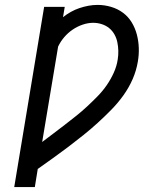

<svg xmlns="http://www.w3.org/2000/svg" viewBox="-20 -763 640 783"><path d="M38 0 160 -735H244L237 -693Q252 -705 269 -714.5Q286 -724 304 -730Q322 -736 340.5 -739.5Q359 -743 378 -743Q406 -743 433 -735Q460 -727 481.5 -711Q503 -695 517 -672Q531 -649 538 -622.5Q545 -596 546 -567.5Q547 -539 542 -511Q536 -475 521 -440.5Q506 -406 483.5 -374.5Q461 -343 434 -315.5Q407 -288 378.5 -262Q350 -236 320 -212Q290 -188 259 -164.5Q228 -141 196.5 -118.5Q165 -96 134 -74L122 0ZM152 -184Q176 -202 199 -219.5Q222 -237 245.5 -255Q269 -273 292 -291.5Q315 -310 336.5 -330Q358 -350 378.5 -371Q399 -392 415.5 -416Q432 -440 444 -466.5Q456 -493 460 -520Q463 -538 462.5 -556Q462 -574 458.5 -591Q455 -608 446.5 -623Q438 -638 425 -648.5Q412 -659 395 -664.5Q378 -670 360 -670Q339 -670 317 -662.5Q295 -655 276 -642Q257 -629 242 -611.5Q227 -594 217 -573Z"/></svg>

Font: Iosevka Slab Extended Oblique
Style: Regular
Weight: 400
Width: 7
Italic angle: -9°
Monospace: yes
Designer: Belleve Invis
Foundry: Belleve Invis
Version: Version 11.1.0; ttfautohint (v1.8.3)